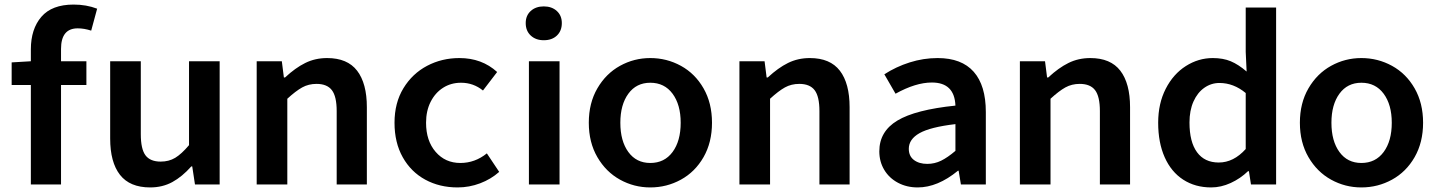

<svg xmlns="http://www.w3.org/2000/svg" viewBox="-20 -807 6285 840"><path d="M302 -787Q358 -787 405 -769L379 -673Q348 -683 320 -683Q247 -683 247 -593V-539H358V-435H247V0H115V-435H31V-534L115 -539V-591Q115 -680 161 -733.5Q207 -787 302 -787Z M462 -201V-539H596V-220Q596 -155 616.5 -127.5Q637 -100 683 -100Q719 -100 746.5 -116.5Q774 -133 807 -172V-539H941V0H833L821 -79H817Q777 -34 734 -10.5Q691 13 637 13Q548 13 505 -42Q462 -97 462 -201Z M1103 -539H1213L1222 -468H1227Q1272 -510 1315.5 -531.5Q1359 -553 1411 -553Q1500 -553 1542.5 -497.5Q1585 -442 1585 -338V0H1453V-321Q1453 -385 1432 -412.5Q1411 -440 1365 -440Q1330 -440 1302 -424.5Q1274 -409 1237 -375V0H1103Z M1706 -270Q1706 -357 1745 -421Q1784 -485 1848.5 -519Q1913 -553 1990 -553Q2088 -553 2155 -492L2093 -411Q2051 -445 1997 -445Q1953 -445 1918.5 -423Q1884 -401 1864 -361.5Q1844 -322 1844 -270Q1844 -191 1886 -142.5Q1928 -94 1994 -94Q2058 -94 2110 -136L2164 -55Q2128 -23 2080.5 -5Q2033 13 1982 13Q1903 13 1840.5 -21Q1778 -55 1742 -119Q1706 -183 1706 -270Z M2294 -539H2428V0H2294ZM2280 -706Q2280 -739 2302 -759Q2324 -779 2359 -779Q2394 -779 2416 -759Q2438 -739 2438 -706Q2438 -672 2416.5 -651.5Q2395 -631 2359 -631Q2324 -631 2302 -651.5Q2280 -672 2280 -706Z M2556 -270Q2556 -356 2593.5 -420.5Q2631 -485 2692.5 -519Q2754 -553 2825 -553Q2897 -553 2959 -519Q3021 -485 3058 -420.5Q3095 -356 3095 -270Q3095 -184 3058 -119.5Q3021 -55 2959 -21Q2897 13 2825 13Q2754 13 2692.5 -21Q2631 -55 2593.5 -119.5Q2556 -184 2556 -270ZM2958 -270Q2958 -349 2922.5 -397Q2887 -445 2825 -445Q2764 -445 2729 -397Q2694 -349 2694 -270Q2694 -190 2729 -142Q2764 -94 2825 -94Q2887 -94 2922.5 -142Q2958 -190 2958 -270Z M3215 -539H3325L3334 -468H3339Q3384 -510 3427.5 -531.5Q3471 -553 3523 -553Q3612 -553 3654.5 -497.5Q3697 -442 3697 -338V0H3565V-321Q3565 -385 3544 -412.5Q3523 -440 3477 -440Q3442 -440 3414 -424.5Q3386 -409 3349 -375V0H3215Z M3827 -145Q3827 -232 3906 -279.5Q3985 -327 4160 -345Q4156 -446 4057 -446Q3986 -446 3898 -397L3849 -482Q3900 -515 3960 -534Q4020 -553 4082 -553Q4187 -553 4240 -493Q4293 -433 4293 -317V0H4184L4174 -60H4171Q4082 13 3995 13Q3947 13 3908.5 -7.5Q3870 -28 3848.5 -64Q3827 -100 3827 -145ZM4160 -147V-264Q4050 -251 4003 -224.5Q3956 -198 3956 -156Q3956 -124 3978.5 -107Q4001 -90 4037 -90Q4069 -90 4097.5 -104Q4126 -118 4160 -147Z M4442 -539H4552L4561 -468H4566Q4611 -510 4654.5 -531.5Q4698 -553 4750 -553Q4839 -553 4881.5 -497.5Q4924 -442 4924 -338V0H4792V-321Q4792 -385 4771 -412.5Q4750 -440 4704 -440Q4669 -440 4641 -424.5Q4613 -409 4576 -375V0H4442Z M5047 -270Q5047 -354 5080 -418.5Q5113 -483 5168 -518Q5223 -553 5286 -553Q5331 -553 5364.5 -539Q5398 -525 5434 -494L5430 -580V-774H5563V0H5453L5444 -58H5440Q5407 -26 5364.5 -6.5Q5322 13 5279 13Q5209 13 5156.5 -21Q5104 -55 5075.5 -119Q5047 -183 5047 -270ZM5430 -155V-400Q5377 -444 5315 -444Q5279 -444 5249 -423Q5219 -402 5201.5 -363Q5184 -324 5184 -271Q5184 -186 5217 -141Q5250 -96 5312 -96Q5377 -96 5430 -155Z M5667 -270Q5667 -356 5704.5 -420.5Q5742 -485 5803.5 -519Q5865 -553 5936 -553Q6008 -553 6070 -519Q6132 -485 6169 -420.5Q6206 -356 6206 -270Q6206 -184 6169 -119.5Q6132 -55 6070 -21Q6008 13 5936 13Q5865 13 5803.5 -21Q5742 -55 5704.5 -119.5Q5667 -184 5667 -270ZM6069 -270Q6069 -349 6033.5 -397Q5998 -445 5936 -445Q5875 -445 5840 -397Q5805 -349 5805 -270Q5805 -190 5840 -142Q5875 -94 5936 -94Q5998 -94 6033.5 -142Q6069 -190 6069 -270Z"/></svg>

Font: Nebula Sans Semibold
Style: Regular
Weight: 600
Designer: Paul D. Hunt for Adobe (as Source Sans)
Foundry: Nebula Entertainment & Broadcasting LLC
Version: Version 1.010